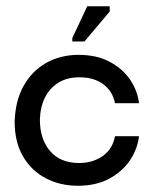

<svg xmlns="http://www.w3.org/2000/svg" viewBox="-20 -586 501 616"><path d="M230 10Q173 10 127 -14Q81 -38 54 -84Q27 -130 27 -196Q29 -262 55.5 -310Q82 -358 128 -384Q174 -410 232 -410Q290 -410 331.5 -388Q373 -366 397 -331Q421 -296 426 -255H349Q341 -294 311 -316Q281 -338 235 -338Q195 -338 167 -320.5Q139 -303 124 -272.5Q109 -242 108 -202Q108 -139 141 -101Q174 -63 234 -63Q277 -63 309 -85Q341 -107 349 -149H426Q421 -107 396.5 -71Q372 -35 330 -12.5Q288 10 230 10ZM251 -453H212V-464L260 -566H332V-549Z"/></svg>

Font: Darker Grotesque SemiBold
Style: Regular
Weight: 600
Designer: Gabriel Lam
Foundry: TypeRant
Version: Version 1.000;gftools[0.9.28]